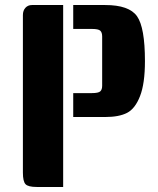

<svg xmlns="http://www.w3.org/2000/svg" viewBox="-20 -743 629 763"><path d="M231 0H126Q92 0 81.5 -11Q71 -22 71 -57V-683Q71 -701 81 -712Q91 -723 107 -723H231ZM271 -723H398Q493 -723 524.5 -678.5Q556 -634 556 -500Q556 -411 536.5 -361Q517 -311 485 -294.5Q453 -278 398 -278H271V-373H345Q371 -373 378.5 -380Q386 -387 386 -402V-598Q386 -614 378.5 -621Q371 -628 345 -628H271Z"/></svg>

Font: Keania One
Style: Regular
Weight: 400
Designer: Julia Petretta
Foundry: Julia Petretta
Version: Version 1.003